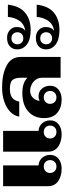

<svg xmlns="http://www.w3.org/2000/svg" viewBox="597 -1200 613 1847"><g transform="rotate(-90 903.5 -276.5)"><path d="M36 -553H236V-212Q280 -210 308.5 -178Q337 -146 337 -101Q337 -49 299.5 -19.5Q262 10 205 10Q131 10 83.5 -24Q36 -58 36 -120ZM368 -553H568V-212Q612 -210 640.5 -178Q669 -146 669 -101Q669 -49 631.5 -19.5Q594 10 537 10Q463 10 415.5 -24Q368 -58 368 -120ZM226 -40Q253 -40 270 -57.5Q287 -75 287 -101Q287 -127 270 -144.5Q253 -162 226 -162Q197 -162 180 -144.5Q163 -127 163 -101Q163 -75 180 -57.5Q197 -40 226 -40ZM558 -40Q585 -40 602 -57.5Q619 -75 619 -101Q619 -127 602 -144.5Q585 -162 558 -162Q529 -162 512 -144.5Q495 -127 495 -101Q495 -75 512 -57.5Q529 -40 558 -40Z M691 -160Q691 -255 755 -311.5Q819 -368 932 -368Q981 -368 1016 -357Q1051 -346 1079 -320V-385Q1079 -436 1058 -462Q1037 -488 972 -488Q917 -488 887.5 -466Q858 -444 850 -398H705Q713 -446 750.5 -483.5Q788 -521 849.5 -542Q911 -563 988 -563Q1112 -563 1195.5 -519.5Q1279 -476 1279 -385V0H1079V-179Q1079 -212 1061 -238Q1043 -264 1013.5 -278.5Q984 -293 952 -293Q915 -293 888.5 -268Q862 -243 856 -201Q874 -212 901 -212Q947 -212 974.5 -179.5Q1002 -147 1002 -101Q1002 -49 964.5 -19.5Q927 10 870 10Q792 10 741.5 -32Q691 -74 691 -160ZM952 -101Q952 -127 935 -144.5Q918 -162 891 -162Q862 -162 845 -144.5Q828 -127 828 -101Q828 -75 845 -57.5Q862 -40 891 -40Q918 -40 935 -57.5Q952 -75 952 -101Z M1464 -515Q1509 -515 1538 -488Q1567 -461 1567 -423Q1567 -363 1529 -339Q1597 -350 1628.5 -398.5Q1660 -447 1664 -507H1782Q1770 -396 1705.5 -342Q1641 -288 1539 -288Q1448 -288 1400 -324Q1352 -360 1352 -418Q1352 -461 1381 -488Q1410 -515 1464 -515ZM1458 -359Q1486 -359 1501.5 -375.5Q1517 -392 1517 -416Q1517 -440 1501.5 -456.5Q1486 -473 1458 -473Q1431 -473 1416 -456.5Q1401 -440 1401 -416Q1401 -392 1416 -375.5Q1431 -359 1458 -359ZM1464 -238Q1509 -238 1538 -211Q1567 -184 1567 -146Q1567 -86 1529 -62Q1597 -73 1628.5 -121.5Q1660 -170 1664 -230H1782Q1770 -119 1705.5 -65Q1641 -11 1539 -11Q1448 -11 1400 -47Q1352 -83 1352 -141Q1352 -184 1381 -211Q1410 -238 1464 -238ZM1458 -82Q1486 -82 1501.5 -98.5Q1517 -115 1517 -139Q1517 -163 1501.5 -179.5Q1486 -196 1458 -196Q1431 -196 1416 -179.5Q1401 -163 1401 -139Q1401 -115 1416 -98.5Q1431 -82 1458 -82Z"/></g></svg>

Font: Taviraj Black
Style: Regular
Weight: 900
Designer: Katatrad Team
Foundry: CadsonDemak
Version: Version 1.001